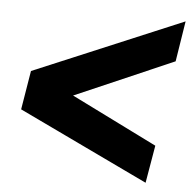

<svg xmlns="http://www.w3.org/2000/svg" viewBox="-43 -584 597 595"><g transform="rotate(5 255.5 -286.5)"><path d="M431 -32 27 -225 47 -346 511 -541 491 -415 182 -281 183 -282 451 -149Z"/></g></svg>

Font: Nunito Sans 7pt Condensed Black
Style: Italic
Weight: 900
Width: 3
Italic angle: -9°
Designer: Vernon Adams
Foundry: Vernon Adams
Version: Version 3.101;gftools[0.9.27]